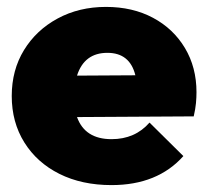

<svg xmlns="http://www.w3.org/2000/svg" viewBox="-20 -524 601 556"><path d="M303 12Q217 12 152 -20.5Q87 -53 50.5 -111.5Q14 -170 14 -246Q14 -321 49.5 -379Q85 -437 147 -470.5Q209 -504 287 -504Q364 -504 423 -472.5Q482 -441 515.5 -385Q549 -329 549 -257Q549 -242 547.5 -225.5Q546 -209 541 -187L203 -185Q226 -121 303 -121Q371 -121 413 -169L511 -72Q436 12 303 12ZM291 -371Q224 -371 203 -305L372 -306Q356 -371 291 -371Z"/></svg>

Font: Outfit Black
Style: Regular
Weight: 900
Designer: Rodrigo Fuenzalida
Foundry: fragTYPE
Version: Version 1.100; ttfautohint (v1.8.4.7-5d5b)